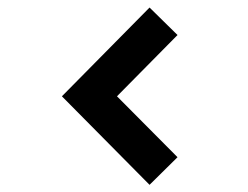

<svg xmlns="http://www.w3.org/2000/svg" viewBox="-20 -525 667 517"><path d="M146.7 -265.7 382.7 -504.7 458 -430.7 295 -265.7 458 -101.7 382.7 -27.3Z"/></svg>

Font: Nata Sans
Style: Regular
Weight: 400
Designer: Daniel Uzquiano Cruz
Version: Version 1.001